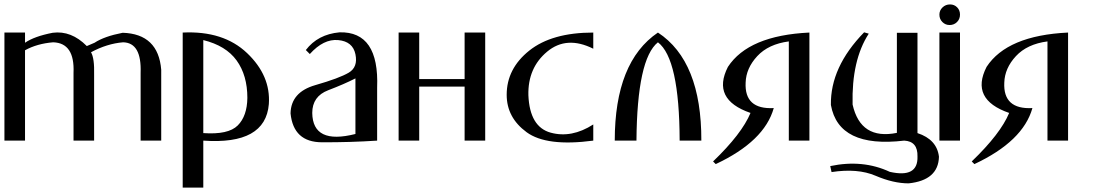

<svg xmlns="http://www.w3.org/2000/svg" viewBox="-20 -635 4940 867"><path d="M407 -442C436.3 -461.3 478.7 -476.3 534 -487C641.3 -483.7 699.3 -428 708 -320V0H615V-306C618.3 -396.7 592 -442.7 536 -444C487.3 -440 439 -425 391 -399C401.7 -381 406.3 -347 405 -297V0H312V-306C316 -396 285.3 -442 220 -444C171.3 -440 129 -428 93 -408V0H0V-488H93V-442C121 -461.3 162.7 -476.3 218 -487C274 -494.3 325.3 -474.3 372 -427Z M805 212V-488C927.7 -494 1024.7 -463 1096 -395C1167.3 -327 1200 -250.3 1194 -165C1184 -41.7 1085.3 13.3 898 0V212ZM1097 -193C1097 -261 1080.8 -317.3 1048.5 -362C1016.2 -406.7 966 -437.3 898 -454V-34C973.3 -28.7 1025.2 -40.2 1053.5 -68.5C1081.8 -96.8 1096.3 -138.3 1097 -193Z M1361 -409C1397 -456.3 1447.7 -483 1513 -489C1633 -492.3 1689.7 -409 1683 -239V0C1602.3 5.3 1519.2 7.8 1433.5 7.5C1347.8 7.2 1300.7 -36.3 1292 -123C1293.3 -187 1330.5 -229.5 1403.5 -250.5C1476.5 -271.5 1527 -290.3 1555 -307C1583 -323.7 1593 -351.3 1585 -390C1577 -428.7 1551 -450 1507 -454C1463 -458 1420.3 -437 1379 -391ZM1585 -30V-281C1551 -263.7 1510 -245.8 1462 -227.5C1414 -209.2 1390 -175 1390 -125C1391.3 -29 1456.3 2.7 1585 -30Z M1873 0H1780V-488H1873V-278H2078V-488H2171V0H2078V-244H1873Z M2268 -207C2268 -285.7 2302 -352.2 2370 -406.5C2438 -460.8 2534.3 -488 2659 -488V-415C2579 -455 2509.7 -450.7 2451 -402C2392.3 -353.3 2364 -287.7 2366 -205C2370 -109.7 2403.5 -53.3 2466.5 -36C2529.5 -18.7 2593.7 -31 2659 -73V0C2518.3 18.7 2418 6 2358 -38C2298 -82 2268 -138.3 2268 -207Z M2951 -488C3082.3 -402 3147.7 -239.3 3147 0H3049C3048.3 -246.7 3015.7 -394.7 2951 -444C2888.3 -394 2856 -246 2854 0H2756C2756 -237.3 2821 -400 2951 -488Z M3267 -333C3329 -427.7 3451.7 -479.3 3635 -488V0H3542V-448C3480.7 -440 3433.2 -417.8 3399.5 -381.5C3365.8 -345.2 3348.3 -305.3 3347 -262C3343 -180.7 3385.3 -142.3 3474 -147C3446 -47 3358.7 37.3 3212 106L3200 94C3286.7 10.7 3343 -62.3 3369 -125C3251 -165.7 3217 -235 3267 -333Z M4123 -34C4181.7 -14.7 4214 21 4220 73C4218 143.7 4172.3 183.7 4083 193C4037 193 3987.2 181.5 3933.5 158.5C3879.8 135.5 3813.7 130 3735 142L3729 115C3827 94.3 3916.7 103 3998 141C4083.3 160.3 4125 137.3 4123 72C4124.3 26 4104.3 2 4063 0C3865.7 23.3 3755.3 -30.3 3732 -161C3730 -275 3780 -384.3 3882 -489L3903 -483C3851 -403 3826.7 -296.3 3830 -163C3854 -55.7 3920.7 -13 4030 -35V-487H4123Z M4222 0V-488H4315V0ZM4222 -569C4222 -555.7 4226.5 -544.5 4235.5 -535.5C4244.5 -526.5 4255.3 -522 4268 -522C4281.3 -522 4292.5 -526.5 4301.5 -535.5C4310.5 -544.5 4315 -555.7 4315 -569C4315 -582.3 4310.7 -593.3 4302 -602C4293.3 -610.7 4282.7 -615 4270 -615C4256.7 -615 4245.3 -610.5 4236 -601.5C4226.7 -592.5 4222 -581.7 4222 -569Z M4435 -333C4497 -427.7 4619.7 -479.3 4803 -488V0H4710V-448C4648.7 -440 4601.2 -417.8 4567.5 -381.5C4533.8 -345.2 4516.3 -305.3 4515 -262C4511 -180.7 4553.3 -142.3 4642 -147C4614 -47 4526.7 37.3 4380 106L4368 94C4454.7 10.7 4511 -62.3 4537 -125C4419 -165.7 4385 -235 4435 -333Z"/></svg>

Font: Neocyr
Style: Regular
Weight: 400
Designer: Viktar Palstsiuk <vipals@gmail.com>
Version: 1.00